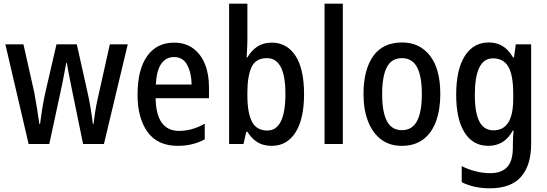

<svg xmlns="http://www.w3.org/2000/svg" viewBox="-20 -780 2965 1040"><path d="M372 -283Q368 -304 362 -333Q356 -362 350.5 -391Q345 -420 342 -439H339Q335 -419 329.5 -390Q324 -361 318.5 -332Q313 -303 308 -283L247 0H135L9 -540H107L165 -282Q173 -240 180.5 -193Q188 -146 193 -109H197Q201 -141 208 -186Q215 -231 224 -272L286 -540H396L456 -271Q463 -241 470.5 -196Q478 -151 483 -109H487Q489 -131 495 -170.5Q501 -210 510 -249L575 -540H672L543 0H430Z M923 -549Q984 -549 1026 -518Q1068 -487 1090 -433Q1112 -379 1112 -308V-248H823Q826 -71 950 -71Q1021 -71 1089 -110V-25Q1024 10 943 10Q833 10 779 -65.5Q725 -141 725 -266Q725 -403 777 -476Q829 -549 923 -549ZM923 -471Q879 -471 853.5 -434.5Q828 -398 824 -322H1018Q1017 -385 994 -428Q971 -471 923 -471Z M1320 -559Q1320 -538 1318.5 -514Q1317 -490 1316 -469H1320Q1342 -507 1374.5 -528Q1407 -549 1452 -549Q1534 -549 1580.5 -478Q1627 -407 1627 -270Q1627 -135 1580.5 -62.5Q1534 10 1452 10Q1407 10 1375.5 -9Q1344 -28 1320 -66H1314L1299 0H1221V-760H1320ZM1426 -465Q1364 -465 1342 -415Q1320 -365 1320 -280V-263Q1320 -168 1345 -120.5Q1370 -73 1428 -73Q1526 -73 1526 -272Q1526 -465 1426 -465Z M1837 0H1738V-760H1837Z M2365 -270Q2365 -187 2342 -123.5Q2319 -60 2272.5 -25Q2226 10 2156 10Q2090 10 2044 -25Q1998 -60 1973.5 -123Q1949 -186 1949 -270Q1949 -402 2001.5 -476Q2054 -550 2158 -550Q2253 -550 2309 -478.5Q2365 -407 2365 -270ZM2050 -270Q2050 -174 2075.5 -124.5Q2101 -75 2157 -75Q2213 -75 2239 -124.5Q2265 -174 2265 -270Q2265 -367 2239 -416Q2213 -465 2157 -465Q2101 -465 2075.5 -416Q2050 -367 2050 -270Z M2628 -550Q2669 -550 2701.5 -531Q2734 -512 2759 -469H2764L2774 -540H2857V-1Q2857 115 2802.5 177.5Q2748 240 2633 240Q2548 240 2481 207V120Q2558 158 2636 158Q2696 158 2727 125Q2758 92 2758 19V4Q2758 -12 2759 -33.5Q2760 -55 2762 -73H2758Q2734 -30 2701 -10Q2668 10 2625 10Q2542 10 2496.5 -62Q2451 -134 2451 -267Q2451 -403 2497.5 -476.5Q2544 -550 2628 -550ZM2650 -464Q2552 -464 2552 -266Q2552 -168 2577 -121Q2602 -74 2653 -74Q2706 -74 2733 -116Q2760 -158 2760 -247V-271Q2760 -373 2733.5 -418.5Q2707 -464 2650 -464Z"/></svg>

Font: Noto Sans Gurmukhi Condensed Medium
Style: Regular
Weight: 500
Width: 3
Designer: Jelle Bosma - Monotype Design Team
Foundry: Monotype Imaging Inc.
Version: Version 2.004; ttfautohint (v1.8.4.7-5d5b)